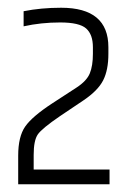

<svg xmlns="http://www.w3.org/2000/svg" viewBox="-20 -765 330 496"><path d="M138 -745Q260 -745 260 -643V-626Q260 -584 246.5 -557.5Q233 -531 196 -506L135 -465Q88 -433 77.5 -417.5Q67 -402 67 -365V-327H263V-289H27V-363Q27 -412 45 -438Q63 -464 115 -498L178 -539Q204 -556 212 -575.5Q220 -595 220 -626V-643Q220 -676 202.5 -691.5Q185 -707 135.5 -707Q86 -707 41 -697V-736Q86 -745 138 -745Z"/></svg>

Font: Khand Light
Style: Regular
Weight: 300
Designer: Devanagari: Sanchit Sawaria, Jyotish Sonowal; Latin: Satya Rajpurohit
Foundry: Indian Type Foundry
Version: Version 1.101;PS 1.0;hotconv 1.0.78;makeotf.lib2.5.61930; tt